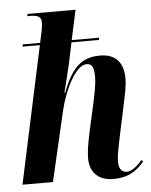

<svg xmlns="http://www.w3.org/2000/svg" viewBox="-54 -805 678 860"><g transform="rotate(-5 285.0 -375.0)"><path d="M420 10C497 10 531 -23 560 -56L554 -64C531 -38 507 -17 484 -17C461 -17 448 -34 448 -65C448 -93 456 -128 464 -168L496 -318C503 -353 514 -398 514 -434C514 -495 488 -546 409 -546C321 -546 280 -498 239 -394H236C243 -420 261 -495 267 -520L287 -616H410L412 -626H289L318 -760H102L100 -750H115C153 -750 163 -738 163 -716C163 -705 161 -693 158 -676L147 -626H69L67 -616H145L13 0H150L223 -315C243 -400 295 -513 346 -513C374 -513 379 -488 379 -453C379 -418 368 -368 362 -340L332 -205C322 -158 316 -122 316 -92C316 -29 354 10 420 10Z"/></g></svg>

Font: Noto Serif Display Condensed
Style: Bold Italic
Weight: 700
Width: 3
Italic angle: -12°
Designer: Monotype Design Team
Foundry: Monotype Imaging Inc.
Version: Version 2.009